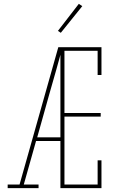

<svg xmlns="http://www.w3.org/2000/svg" viewBox="-20 -981 640 1001"><path d="M20 0V-19H82L284 -735H306Q289 -674 272 -612.5Q255 -551 237 -490L174 -265H295V-246H168L104 -19H181V0ZM295 0V-735H509V-590H489V-716H316V-392H505V-373H316V-19H489V-145H509V0ZM297 -810 282 -820 391 -961 409 -949Z"/></svg>

Font: Iosevka Slab Thin Extended
Style: Regular
Weight: 100
Width: 7
Monospace: yes
Designer: Belleve Invis
Foundry: Belleve Invis
Version: Version 11.1.1; ttfautohint (v1.8.3)